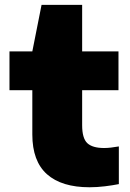

<svg xmlns="http://www.w3.org/2000/svg" viewBox="-20 -760 536 790"><path d="M348.5 10.5Q233.5 10.5 173.2 -43.2Q113 -97 113 -206.5V-389H19V-548.5H113L151 -740H318V-548.5H467.5V-389H318V-245Q318 -191 339.2 -171Q360.5 -151 408.5 -151Q433 -151 469 -157.5V-2.5Q444.5 2.5 411.8 6.5Q379 10.5 348.5 10.5Z"/></svg>

Font: Encode Sans Expanded Expanded ExtraBold
Style: Regular
Weight: 800
Width: 7
Designer: Multiple Designers
Foundry: Impallari Type
Version: Version 3.000; ttfautohint (v1.8.3) -l 8 -r 50 -G 200 -x 14 